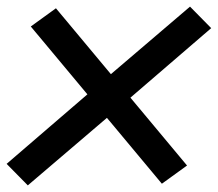

<svg xmlns="http://www.w3.org/2000/svg" viewBox="-29 -630 658 580"><path d="M55 -70 -9 -135 235 -345 64 -550 140 -605 306 -406 545 -610 609 -545 365 -335 536 -130 460 -75 294 -274Z"/></svg>

Font: Iosevka SmBd Ex Obl
Style: Regular
Weight: 600
Width: 7
Italic angle: -9°
Monospace: yes
Designer: Belleve Invis
Foundry: Belleve Invis
Version: Version 32.5.0; ttfautohint (v1.8.4)